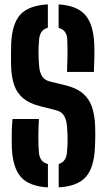

<svg xmlns="http://www.w3.org/2000/svg" viewBox="-20 -828 474 857"><path d="M193.9 8.5Q109.2 3.6 72.7 -38.6Q36.2 -80.7 32.7 -171.1Q32.2 -191.6 32.2 -212.7Q32.1 -233.9 33 -255.1Q33.8 -276.2 36 -296.8H153.6Q151.6 -257.9 151.2 -219.9Q150.8 -181.8 153.6 -148.5Q155.3 -127.1 165 -113.8Q174.7 -100.6 193.9 -95.9ZM242 8.3V-96Q259.5 -101.2 268.3 -114.3Q277.2 -127.3 279 -148.5Q280.9 -168.9 281.5 -187.3Q282.1 -205.6 281.5 -224.4Q280.8 -243.1 279 -264.4Q277.3 -290.3 266.8 -309.8Q256.3 -329.2 230.9 -335.7L157.8 -354.4Q109.9 -366.7 82.5 -390.2Q55 -413.6 43 -449.3Q31 -485 29.5 -533.8Q29 -558.9 29.1 -582.6Q29.3 -606.2 29.8 -630Q33 -720.3 69.9 -761.9Q106.8 -803.6 193.6 -808.5V-704.1Q175.1 -699.4 165.9 -686.5Q156.8 -673.7 154.6 -652.3Q151.8 -623 151.9 -593.2Q152 -563.3 154.6 -533.8Q156.7 -506.5 167.5 -488.2Q178.4 -469.9 205.3 -463.5L269.7 -448Q320.7 -435.8 349.4 -411.4Q378.2 -387.1 390.6 -350.4Q403 -313.8 404.7 -264.4Q405.3 -247.1 405.3 -231.9Q405.3 -216.8 404.9 -202Q404.5 -187.3 403.8 -171.1Q400.3 -80.8 363.5 -38.7Q326.6 3.5 242 8.3ZM279.2 -506.8Q280.7 -543.2 281.2 -579.6Q281.6 -616 280.1 -652.3Q279.5 -673.2 269.7 -686Q259.9 -698.8 241.7 -703.6V-808.3Q322.9 -803.5 360.1 -761.6Q397.3 -719.7 400.8 -629.8Q401.8 -606.5 401.2 -572.6Q400.6 -538.8 399.2 -506.8Z"/></svg>

Font: Big Shoulders Stencil Thin
Style: Regular
Weight: 100
Designer: Patric King
Foundry: XO Type Co
Version: Version 2.001